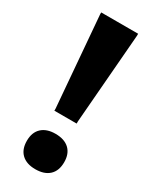

<svg xmlns="http://www.w3.org/2000/svg" viewBox="-194 -792 687 851"><g transform="rotate(30 149.0 -366.0)"><path d="M149 8Q104 8 79 -15.5Q54 -39 54 -83Q54 -126 79 -149.5Q104 -173 149 -173Q195 -173 220 -149.5Q245 -126 245 -83Q245 -39 220 -15.5Q195 8 149 8ZM93 -270 55 -730V-740H244V-730L207 -270V-259H93Z"/></g></svg>

Font: Encode Sans Narrow
Style: ExtraBold
Weight: 800
Designer: Pablo Impallari, Andres Torresi
Foundry: Pablo Impallari, Andres Torresi
Version: Version 1.000; ttfautohint (v1.00) -l 8 -r 50 -G 200 -x 14 -